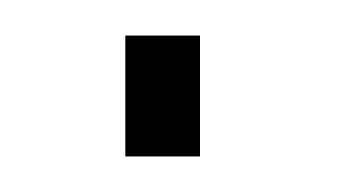

<svg xmlns="http://www.w3.org/2000/svg" viewBox="-20 -88 199 108"><path d="M50.5 -68V0H92.5V-68Z"/></svg>

Font: Anybody SemiExpanded ExtraLight
Style: Regular
Weight: 250
Width: 6
Version: Version 1.113;gftools[0.9.25]